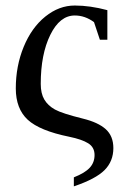

<svg xmlns="http://www.w3.org/2000/svg" viewBox="-20 -491 436 688"><path d="M248 -435.5Q194.3 -435.5 160.2 -366Q126 -296.4 126 -190.4Q126 -156.2 138.7 -134.5Q151.4 -112.8 176.8 -98.6Q202.1 -84.5 277.3 -65.9Q331.5 -52.7 358.9 -28.1Q386.2 -3.4 386.2 39.6Q386.2 86.9 354.5 118.7Q322.8 150.4 244.6 176.8V144.5Q284.2 128.9 301.5 110.1Q318.8 91.3 318.8 64.5Q318.8 36.6 296.1 22.5Q273.4 8.3 228 -1Q122.1 -22.5 79.3 -62Q36.6 -101.6 36.6 -174.3Q36.6 -254.4 64.9 -323.2Q93.3 -392.1 142.3 -431.6Q191.4 -471.2 248 -471.2Q302.7 -471.2 364.7 -454.6V-348.6H337.9L316.9 -411.6Q284.7 -435.5 248 -435.5Z"/></svg>

Font: Times New Roman
Style: Regular
Weight: 400
Designer: Steve Matteson
Foundry: Ascender Corporation
Version: Version 2.00.3